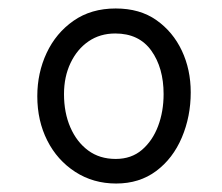

<svg xmlns="http://www.w3.org/2000/svg" viewBox="-20 -901 524 453"><path d="M68 -674Q68 -729 90 -776Q112 -823 153.5 -852Q195 -881 253 -881Q310 -881 349 -853.5Q388 -826 409 -781.5Q430 -737 430 -683Q430 -626 409 -576.5Q388 -527 348.5 -497.5Q309 -468 254 -468Q200 -468 157.5 -495.5Q115 -523 91.5 -569.5Q68 -616 68 -674ZM131 -679Q131 -635 146 -600.5Q161 -566 188 -546Q215 -526 253 -526Q290 -526 315 -547.5Q340 -569 353 -603.5Q366 -638 366 -679Q366 -741 337 -781.5Q308 -822 252 -822Q216 -822 189 -803.5Q162 -785 146.5 -752.5Q131 -720 131 -679Z"/></svg>

Font: Playpen Sans Light
Style: Regular
Weight: 300
Designer: Laura Meseguer, Veronika Burian, José Scaglione
Foundry: TypeTogether
Version: Version 1.001